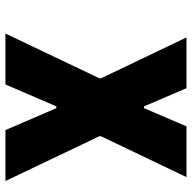

<svg xmlns="http://www.w3.org/2000/svg" viewBox="-20 -687 707 707"><g transform="rotate(90 333.5 -333.5)"><path d="M371.7 -510.4H378.3L445.3 -666.7H632.2L481.8 -352.2V-345.7L646.5 0H459L378.3 -187.5H371.7L291 0H103.5L268.2 -345.7V-352.2L117.8 -666.7H304.7Z"/></g></svg>

Font: Monoid
Style: Bold
Weight: 700
Width: 4
Designer: Andreas Larsen (@larsenwork)
Version: Version 0.61